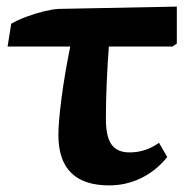

<svg xmlns="http://www.w3.org/2000/svg" viewBox="-20 -548 583 582"><path d="M311 14Q157 14 157 -139Q157 -177 166.5 -250.5Q176 -324 193 -407H3L14 -476Q33 -487 59.5 -497Q86 -507 112.5 -513.5Q139 -520 157 -521L516 -528V-416L503 -407H310Q306 -357 303.5 -298.5Q301 -240 301 -187Q301 -134 318 -110Q335 -86 373 -86Q421 -86 462 -115L487 -72Q453 -30 407.5 -8Q362 14 311 14Z"/></svg>

Font: Literata 36pt
Style: Bold
Weight: 700
Designer: Latin by Veronika Burian and Jose Scaglione. Greek by Irene Vlachou. Cyrillic by Vera Evstafieva.
Foundry: TypeTogether
Version: Version 3.002